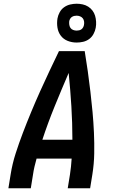

<svg xmlns="http://www.w3.org/2000/svg" viewBox="-20 -1009 640 1029"><path d="M25 0 37 -74Q46 -131 64 -187Q82 -243 103 -298Q124 -353 147 -408.5Q170 -464 194.5 -518.5Q219 -573 244.5 -627Q270 -681 296 -735H434Q443 -681 450.5 -627Q458 -573 464.5 -518Q471 -463 476 -408.5Q481 -354 483.5 -298Q486 -242 485 -186Q484 -130 475 -74L463 0H343L355 -74Q358 -95 360.5 -116.5Q363 -138 364 -159H176Q170 -138 165 -116.5Q160 -95 157 -74L145 0ZM207 -260H368Q368 -350 362.5 -439.5Q357 -529 348 -618Q310 -530 273.5 -440.5Q237 -351 207 -260ZM391 -781Q365 -781 342.5 -790Q320 -799 306 -817.5Q292 -836 288 -860.5Q284 -885 288 -910Q291 -927 300 -943.5Q309 -960 324 -970.5Q339 -981 356.5 -985Q374 -989 391 -989Q407 -989 423 -985.5Q439 -982 452.5 -973.5Q466 -965 475.5 -952.5Q485 -940 489.5 -925Q494 -910 495 -893Q496 -876 493 -860Q490 -843 481 -826.5Q472 -810 457.5 -799.5Q443 -789 425.5 -785Q408 -781 391 -781ZM391 -845Q397 -845 404 -846.5Q411 -848 416.5 -852Q422 -856 425.5 -862.5Q429 -869 430 -875Q432 -885 430.5 -894.5Q429 -904 423.5 -911Q418 -918 409 -921.5Q400 -925 391 -925Q384 -925 377.5 -923.5Q371 -922 365 -918Q359 -914 355.5 -907.5Q352 -901 351 -895Q350 -885 351.5 -875.5Q353 -866 358 -859Q363 -852 372 -848.5Q381 -845 391 -845Z"/></svg>

Font: Zed Sans Extended
Style: Bold Italic
Weight: 700
Width: 7
Italic angle: -9°
Designer: Belleve Invis
Foundry: Belleve Invis
Version: Version 1.0.0; ttfautohint (v1.8.4)